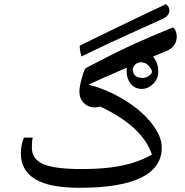

<svg xmlns="http://www.w3.org/2000/svg" viewBox="-20 -891 889 921"><path d="M372.1 -80.1Q449.2 -80.1 507.6 -87.4Q565.9 -94.7 611.6 -108.2Q657.2 -121.6 709 -148.9Q664.6 -283.7 460.9 -379.9Q450.2 -376 433.1 -376Q402.3 -376 381.6 -397.5Q360.8 -418.9 360.8 -452.1Q360.8 -474.1 372.8 -517.6Q384.8 -561 392.1 -564.9Q532.7 -638.2 609.9 -673.8Q687 -709.5 810.1 -759.8Q819.3 -752 823.7 -739.3Q828.1 -726.6 828.1 -715.3L827.1 -705.1Q821.3 -663.6 777.8 -646Q563 -557.6 403.8 -484.9Q490.2 -463.9 573 -413.8Q655.8 -363.8 705.8 -301.3Q755.9 -238.8 755.9 -183.1Q755.9 -87.4 657 -38.8Q558.1 9.8 361.8 9.8Q215.8 9.8 147.9 -32.2Q80.1 -74.2 80.1 -155.8Q80.1 -196.3 95.2 -231H137.2Q132.8 -216.3 132.8 -183.1Q132.8 -128.4 186.5 -104.2Q240.2 -80.1 372.1 -80.1ZM660.2 -464.4Q627 -464.4 607.2 -489Q587.4 -513.7 587.4 -548.3Q587.4 -576.7 598.1 -598.4Q608.9 -620.1 626.7 -632.3Q644.5 -644.5 662.1 -644.5Q680.7 -644.5 699 -632.1Q717.3 -619.6 728.3 -597.9Q739.3 -576.2 739.3 -547.4Q739.3 -513.2 714.8 -488.8Q690.4 -464.4 660.2 -464.4ZM709 -547.4Q709 -553.7 701.4 -565.4Q693.8 -577.1 682.4 -584.7Q670.9 -592.3 654.3 -592.3Q640.6 -592.3 628.9 -581.8Q617.2 -571.3 617.2 -556.2Q617.2 -538.6 629.2 -527.8Q641.1 -517.1 663.1 -517.1Q680.2 -517.1 694.6 -527.6Q709 -538.1 709 -547.4ZM370.1 -620.1Q362.3 -652.8 362.3 -666Q362.3 -671.9 364.3 -672.9Q391.6 -687 544.4 -760.7Q697.3 -834.5 775.9 -871.1Q792.5 -858.9 792.5 -841.3L792 -834Q787.1 -812.5 763.2 -801.8Q574.2 -716.8 491.7 -678Q409.2 -639.2 370.1 -620.1Z"/></svg>

Font: Droid Arabic Naskh
Style: Regular
Weight: 400
Designer: Pascal Zoghbi
Foundry: Ascender Corporation
Version: Version 1.00